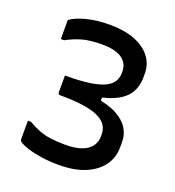

<svg xmlns="http://www.w3.org/2000/svg" viewBox="-134 -826 868 952"><g transform="rotate(20 300.0 -350.0)"><path d="M285 -720Q362 -720 416.5 -698.5Q471 -677 500 -639Q529 -601 529 -552V-531Q529 -487 510 -453Q491 -419 450 -396.5Q409 -374 341 -361L370 -391V-327L341 -356Q414 -345 457 -321Q500 -297 519.5 -265Q539 -233 539 -195V-167Q539 -111 508 -69Q477 -27 420 -3.5Q363 20 282 20Q232 20 189 13.5Q146 7 115.5 -3Q85 -13 71 -23Q67 -26 65.5 -29.5Q64 -33 64 -38Q64 -41 64 -50Q64 -59 64 -71.5Q64 -84 64 -97Q64 -110 64 -120Q64 -130 64 -134H80Q111 -116 139.5 -105Q168 -94 201.5 -89.5Q235 -85 279 -85Q330 -85 363.5 -97Q397 -109 414 -131.5Q431 -154 431 -185V-195Q431 -223 416.5 -244Q402 -265 371 -279Q340 -293 290.5 -300Q241 -307 171 -307Q166 -307 163 -310Q160 -313 160 -318Q160 -323 160 -335Q160 -347 160 -362.5Q160 -378 160 -390.5Q160 -403 160 -407Q238 -407 289 -414.5Q340 -422 369 -436.5Q398 -451 409.5 -471.5Q421 -492 421 -516V-524Q421 -550 406.5 -571Q392 -592 361.5 -603.5Q331 -615 282 -615Q221 -615 181 -604.5Q141 -594 96 -570H79Q79 -574 79 -583Q79 -592 79 -604.5Q79 -617 79 -628.5Q79 -640 79 -649.5Q79 -659 79 -662Q79 -668 80.5 -670.5Q82 -673 86 -675Q107 -691 160 -705.5Q213 -720 285 -720Z"/></g></svg>

Font: Recursive Monospace Medium
Style: Regular
Weight: 500
Version: Version 1.047